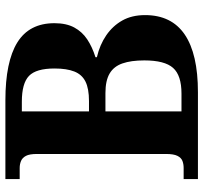

<svg xmlns="http://www.w3.org/2000/svg" viewBox="-41 -713 754 712"><g transform="rotate(-90 336.0 -357.0)"><path d="M28 0V-53H69Q83.6 -53 95.3 -57.5Q107 -62 114 -76Q121 -90 121 -118V-597Q121 -624.5 114 -637.7Q107 -651 95.1 -656Q83.2 -661 69 -661H28V-714H320Q463 -714 534.5 -669.8Q606 -625.5 606 -532Q606 -488 590 -458.5Q574 -429.1 546 -410.5Q518 -392 480 -380V-374.7Q526 -364 561 -340Q596 -316 616 -280.5Q636 -245 636 -196Q636 -98 564 -49Q492 0 350 0ZM345 -61Q412.5 -61 440.2 -92.2Q468 -123.3 468 -198.9Q468 -248 456.8 -280Q445.7 -312 419.3 -327.5Q393 -343 347 -343H279V-61ZM317 -404Q363.7 -404 389.8 -417.2Q415.9 -430.4 426.9 -458.6Q438 -486.8 438 -532Q438 -600 410.5 -626.5Q383 -653 315 -653H279V-404Z"/></g></svg>

Font: Noto Serif Tamil
Style: Regular
Weight: 400
Designer: Indian Type Foundry, Tom Grace, and the Monotype Design Team
Foundry: Monotype Imaging Inc.
Version: Version 2.003